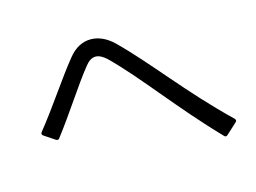

<svg xmlns="http://www.w3.org/2000/svg" viewBox="-84 -799 1167 876"><g transform="rotate(-15 500.0 -361.0)"><path d="M943 -118C949 -123 949 -129 943 -135C760 -311 638 -480 508 -607C476 -638 439 -655 402 -655C365 -655 328 -638 297 -599C232 -520 157 -403 77 -304C72 -298 73 -292 80 -287L131 -253C137 -249 143 -250 147 -256C225 -357 292 -466 355 -544C370 -563 386 -573 403 -573C420 -573 438 -563 457 -545C583 -420 701 -253 876 -72C881 -66 887 -66 893 -72Z"/></g></svg>

Font: LINE Seed JP App_OTF Regular
Style: Regular
Weight: 400
Designer: LY Corporation & Fontrix & Fontworks
Version: Version 1.002